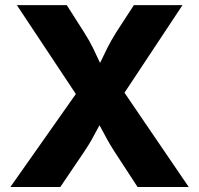

<svg xmlns="http://www.w3.org/2000/svg" viewBox="-20 -748 796 768"><path d="M21.5 0 328.1 -435.5V-304.7L47.4 -727.5H247.1L316.4 -618.7Q337.9 -585 352.1 -555.9Q366.2 -526.9 378.2 -500.5Q390.1 -474.1 404.3 -448.2H355.5Q370.1 -474.1 382.3 -500.5Q394.5 -526.9 409.2 -555.9Q423.8 -585 444.8 -618.7L515.6 -727.5H710L436.5 -314.5V-438L734.9 0H530.3L439.5 -139.2Q420.4 -168.9 408.7 -190.2Q397 -211.4 387.5 -229.7Q377.9 -248 365.7 -269H390.1Q378.4 -248.5 368.7 -230Q358.9 -211.4 347.2 -190.2Q335.4 -168.9 315.4 -139.2L221.2 0Z"/></svg>

Font: Inter 16pt ExtraBold
Style: Regular
Weight: 800
Version: Version 4.001;git-66647c0bb